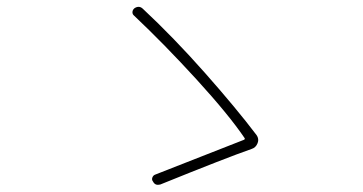

<svg xmlns="http://www.w3.org/2000/svg" viewBox="-20 -630 1040 550"><path d="M714.8 -243.2Q719.7 -236.3 719.7 -228.5Q719.7 -224.6 717.8 -219.7Q712.9 -207 700.2 -203.1Q629.9 -178.7 439.5 -101.6Q435.5 -100.6 431.6 -100.6Q422.9 -100.6 418 -110.4Q414.1 -115.2 416.5 -121.6Q418.9 -127.9 424.8 -129.9Q460 -143.6 556.6 -181.6Q653.3 -219.7 678.7 -229.5Q682.6 -231.4 680.7 -234.4Q635.7 -300.8 543.5 -401.9Q451.2 -502.9 364.3 -585Q359.4 -588.9 359.4 -594.7Q359.4 -601.6 365.2 -606.4Q371.1 -610.4 377 -610.4Q383.8 -610.4 389.6 -604.5Q476.6 -523.4 566.9 -421.4Q657.2 -319.3 714.8 -243.2Z"/></svg>

Font: Gen Jyuu Gothic ExtraLight
Style: Regular
Weight: 100
Designer: [Source Han Sans]
Ryoko NISHIZUKA  (kana & ideographs); Paul D. Hunt (Latin, Greek & Cyrillic); Wenlong ZHANG  (bopomofo
Version: Version 1.002.20150607